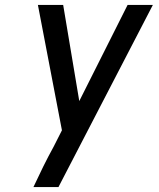

<svg xmlns="http://www.w3.org/2000/svg" viewBox="-20 -755 640 775"><path d="M115 0Q134 -41 154 -81.5Q174 -122 196 -162L230 -229L133 -735H235L300 -347L495 -735H597Q502 -551 406.5 -367.5Q311 -184 216 0Z"/></svg>

Font: Iosevka Custom Medium
Style: Italic
Weight: 500
Italic angle: -9°
Designer: Belleve Invis
Foundry: Belleve Invis
Version: Version 27.0.1